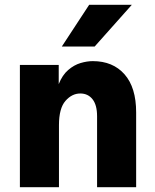

<svg xmlns="http://www.w3.org/2000/svg" viewBox="-20 -781 646 801"><path d="M548 0H385V-296Q385 -343 366 -367Q347 -391 315 -391Q280 -391 253 -360Q226 -329 226 -259V0H63V-510H225V-430Q240 -468 264.5 -489Q289 -510 316 -518Q343 -526 367 -526Q451 -526 499.5 -471Q548 -416 548 -312ZM530 -761 375 -587H238L352 -761Z"/></svg>

Font: Wix Madefor Text ExtraBold
Style: Regular
Weight: 800
Designer: Dalton Maag Ltd
Foundry: Dalton Maag Ltd
Version: Version 3.100